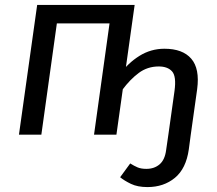

<svg xmlns="http://www.w3.org/2000/svg" viewBox="-20 -547 882 780"><path d="M755 0H664L689 -178Q697 -237 679 -257Q661 -277 625 -277Q579 -277 543.5 -250.5Q508 -224 477 -182L466 -244Q500 -291 546.5 -320Q593 -349 648 -349Q722 -349 757 -308.5Q792 -268 781 -185ZM453 0H362L425 -452H211L148 0H57L131 -527H527ZM579 213Q539 213 512 200Q485 187 468 173L509 117Q525 127 539 133Q553 139 575 139Q607 139 628.5 120.5Q650 102 655 62L664 0H755L747 60Q736 138 690.5 175.5Q645 213 579 213Z"/></svg>

Font: Fira Sans Variable
Style: Italic
Weight: 397
Italic angle: -8°
Designer: Carrois Corporate & Edenspiekermann AG
Foundry: Carrois Corporate GbR & Edenspiekermann AG
Version: Version 4.202